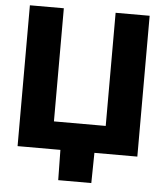

<svg xmlns="http://www.w3.org/2000/svg" viewBox="-59 -780 847 988"><g transform="rotate(5 364.5 -286.0)"><path d="M673.8 0H55.2V-727.5H230.5V-143.1H498V-727.5H673.8ZM278.8 156.2 275.9 -31.2H452.6L449.7 156.2Z"/></g></svg>

Font: Inter Extra Bold
Style: Regular
Weight: 800
Designer: Rasmus Andersson
Foundry: rsms
Version: Version 4.000;git-3c8e0fc